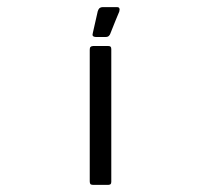

<svg xmlns="http://www.w3.org/2000/svg" viewBox="-20 -519 601 540"><path d="M242.2 -389.6Q255.9 -389.6 284.2 -389.6Q289.1 -389.6 291 -387.7Q293 -385.7 293 -380.9Q293 -256.8 293 -7.8Q293 -2.9 291 -1Q288.1 1 284.2 1Q269.5 1 242.2 1Q237.3 1 234.4 -1Q232.4 -3.9 232.4 -8.8Q232.4 -132.8 232.4 -378.9Q232.4 -384.8 234.4 -386.7Q237.3 -389.6 242.2 -389.6ZM277.3 -415Q267.6 -415 249 -415Q244.1 -415 241.2 -418Q239.3 -420.9 241.2 -426.8Q246.1 -447.3 254.9 -487.3Q256.8 -493.2 259.8 -496.1Q263.7 -499 268.6 -499Q282.2 -499 307.6 -499Q314.5 -499 315.4 -496.1Q316.4 -494.1 316.4 -492.2Q316.4 -490.2 315.4 -486.3Q306.6 -465.8 290 -423.8Q289.1 -420.9 286.1 -418Q283.2 -415 277.3 -415Z"/></svg>

Font: Lega 2020-21MOD
Style: Regular
Weight: 400
Designer: SIL Open Font License
Foundry: SIL Open Font License
Version: Version 1.00;July 1, 2020;FontCreator 13.0.0.2670 32-bit